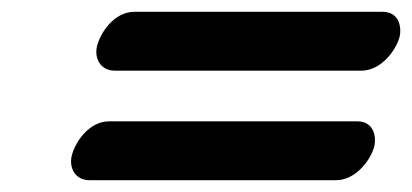

<svg xmlns="http://www.w3.org/2000/svg" viewBox="-20 -424 700 326"><path d="M593.2 -304C629.3 -304 654 -342.2 658.6 -362C661.7 -375.6 659.4 -404 629.3 -404H208.3C173.6 -404 149.9 -367.9 144.6 -345C140.2 -325.9 149.7 -304 175.2 -304ZM550.2 -118C586.3 -118 611.1 -156.2 615.6 -176C618.8 -189.6 616.4 -218 586.3 -218H165.3C130.7 -218 107 -181.9 101.7 -159C97.3 -139.9 106.7 -118 132.2 -118Z"/></svg>

Font: Linux Libertine Mono O 
Style: Mono Bold Oblique
Weight: 400
Italic angle: -13°
Designer: Philipp H. Poll
Foundry: Philipp H. Poll
Version: Version 5.1.7